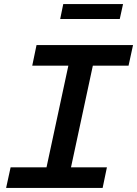

<svg xmlns="http://www.w3.org/2000/svg" viewBox="-20 -921 672 941"><path d="M10 0 32 -101H208L315 -599H138L159 -700H632L610 -599H435L328 -101H504L483 0ZM275 -828 290 -901H583L567 -828Z"/></svg>

Font: Red Hat Mono Medium
Style: Italic
Weight: 500
Italic angle: -12°
Monospace: yes
Designer: Pentagram, MCKL
Foundry: Pentagram, MCKL
Version: Version 1.023; ttfautohint (v1.8.3)